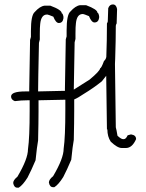

<svg xmlns="http://www.w3.org/2000/svg" viewBox="-20 -706 675 888"><path d="M323.2 -246.1V-191.9Q323.2 -144 321.3 -59.1Q315.9 -30.8 309.6 32.7Q289.6 80.1 272.5 112.8Q250.5 147.9 231.4 159.7H225.6Q210 159.7 206.1 138.2Q206.1 124.5 225.6 108.9Q274.4 26.4 274.4 -18.1Q282.2 -71.8 282.2 -199.7V-244.6H272.5Q258.8 -244.6 158.2 -242.2V-189.5Q158.2 -141.6 156.2 -56.6Q150.9 -28.3 144.5 35.2Q124.5 82.5 107.4 115.2Q85.4 150.4 66.4 162.1H60.5Q44.9 162.1 41 140.6Q41 127 60.5 111.3Q109.4 28.8 109.4 -15.6Q117.2 -69.3 117.2 -197.3V-242.2H107.4Q79.1 -242.2 48.8 -238.3Q31.2 -244.6 31.2 -259.8Q31.2 -283.2 97.7 -283.2H115.2V-294.9Q119.1 -506.3 119.1 -521.5L123 -535.2V-562.5Q123 -635.7 140.6 -650.4Q164.1 -676.8 185.5 -679.7H212.9Q265.6 -660.2 265.6 -644.5Q270.5 -644.5 273.4 -628.9V-621.1Q270 -599.6 252 -599.6Q238.3 -599.6 226.6 -628.9Q202.6 -638.7 199.2 -638.7H197.3Q170.4 -638.7 166 -595.7Q164.1 -580.6 164.1 -548.8V-523.4Q160.2 -509.8 160.2 -507.8Q156.2 -326.2 156.2 -283.2L262.7 -285.6H280.3V-297.4Q284.2 -508.8 284.2 -523.9L288.1 -537.6V-564.9Q288.1 -638.2 305.7 -652.8Q329.1 -679.2 350.6 -682.1H377.9Q430.7 -662.6 430.7 -647Q435.5 -647 438.5 -631.3V-623.5Q435.1 -602.1 417 -602.1Q403.3 -602.1 391.6 -631.3Q367.7 -641.1 364.3 -641.1H362.3Q335.4 -641.1 331.1 -598.1Q329.1 -583 329.1 -551.3V-525.9Q325.2 -512.2 325.2 -510.3Q321.8 -339.8 321.3 -291.5Q339.4 -303.7 394.5 -337.9Q441.9 -377.4 443.4 -390.6Q448.7 -390.6 460.9 -423.8Q469.7 -431.2 471.7 -442.9Q474.6 -519.5 474.6 -597.7Q478.5 -604 478.5 -607.4Q480.5 -654.8 480.5 -668Q486.8 -685.5 502 -685.5Q517.6 -685.5 521.5 -664.1Q521.5 -647.5 519.5 -597.7Q515.6 -591.3 515.6 -585.9Q515.6 -522.5 512.7 -433.6L511.7 -410.2L515.6 -117.2Q518.6 -107.4 523.4 -78.1Q540.5 -62.5 548.8 -62.5H552.7Q562.5 -62.5 570.3 -80.1L584 -84H587.9Q609.4 -80.6 609.4 -62.5Q591.3 -21.5 562.5 -21.5H543Q522.9 -21.5 492.2 -50.8Q476.6 -74.2 476.6 -107.4H474.6L471.2 -355.5Q463.4 -345.2 451.2 -330.1Q413.1 -299.3 367.2 -271.5Q340.8 -253.4 323.2 -246.1Z"/></svg>

Font: CEF Fonts CJK
Style: Regular
Weight: 400
Designer: PartyBoss (派对大魔王)
Version: Release 2.25